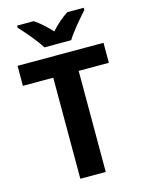

<svg xmlns="http://www.w3.org/2000/svg" viewBox="-136 -1015 819 1094"><g transform="rotate(-15 273.0 -468.0)"><path d="M469 -936H372C339 -915 304 -885 272 -849C239 -885 207 -914 174 -936H76V-923C111 -886 167 -821 194 -776H352C379 -821 437 -887 469 -923ZM348 0V-596H526V-714H19V-596H198V0Z"/></g></svg>

Font: Noto Sans Display
Style: Bold
Weight: 700
Designer: Monotype Design Team
Foundry: Monotype Imaging Inc.
Version: Version 1.900